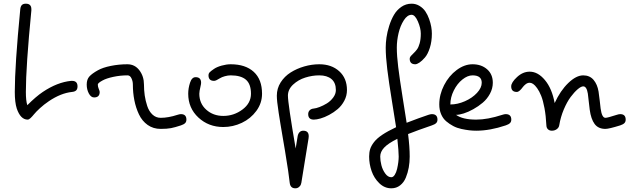

<svg xmlns="http://www.w3.org/2000/svg" viewBox="-20 -708 3409 1040"><path d="M60.1 -210Q60.1 -353 89.8 -658.2Q91.3 -673.3 98.4 -680.7Q105.5 -688 120.1 -688Q149.9 -688 149.9 -658.2V-651.9Q120.1 -346.7 120.1 -210Q120.1 -162.6 127.9 -138.2Q174.8 -185.1 211.9 -210Q290.5 -262.7 365.2 -270H370.1Q399.9 -270 399.9 -240.2Q399.9 -225.6 392.6 -218.5Q385.3 -211.4 370.1 -210Q309.6 -203.6 245.1 -160.2Q218.3 -142.1 196.5 -122.1Q174.8 -102.1 164.6 -89.4Q154.3 -76.7 145.5 -68.4Q136.7 -60.1 129.9 -60.1Q91.3 -60.1 70.8 -120.1Q60.1 -153.3 60.1 -210Z M449.7 -250Q449.7 -277.8 464.1 -293.7Q478.5 -309.6 509.8 -327.1Q536.6 -342.3 580.6 -351.1Q624.5 -359.9 669.9 -359.9Q710.4 -359.9 735.1 -327.1Q759.8 -294.4 759.8 -250Q759.8 -220.2 763.9 -191.2Q768.1 -162.1 777.6 -133.5Q787.1 -105 805.9 -87.4Q824.7 -69.8 850.1 -69.8Q891.6 -69.8 940.9 -85.9Q952.6 -89.8 960 -89.8Q989.7 -89.8 989.7 -60.1Q989.7 -48.3 982.9 -41.3Q976.1 -34.2 960 -28.8Q927.7 -18.1 906.2 -13.9Q884.8 -9.8 850.1 -9.8Q810.1 -9.8 779.8 -31.2Q749.5 -52.7 732.7 -88.4Q715.8 -124 707.8 -164.8Q699.7 -205.6 699.7 -250Q699.7 -267.6 692.1 -283.7Q684.6 -299.8 670.9 -299.8Q631.3 -299.8 593.8 -291.7Q556.2 -283.7 535.2 -272Q509.8 -258.3 509.8 -250Q509.8 -238.8 514.9 -226.6Q520 -214.4 520 -210Q520 -180.2 489.7 -180.2Q472.7 -180.2 461.2 -201.7Q449.7 -223.1 449.7 -250Z M999.5 -200.2Q999.5 -230 1009.3 -259.8Q1019 -290 1039.6 -290Q1069.3 -290 1069.3 -259.8Q1069.3 -252.9 1066.4 -241.2Q1059.6 -212.9 1059.6 -200.2Q1059.6 -147.5 1097.2 -113.8Q1134.8 -80.1 1189.5 -80.1Q1246.6 -80.1 1293 -114.5Q1339.4 -148.9 1339.4 -200.2Q1339.4 -252.9 1312 -276.4Q1284.7 -299.8 1229.5 -299.8Q1214.8 -299.8 1198 -295.2Q1181.2 -290.5 1171.4 -284.2Q1149.4 -270 1139.6 -270Q1109.4 -270 1109.4 -299.8Q1109.4 -309.6 1115.7 -316.4Q1122.1 -323.2 1139.6 -335Q1155.3 -345.7 1181.2 -352.8Q1207 -359.9 1229.5 -359.9Q1309.6 -359.9 1354.5 -318.8Q1399.4 -277.8 1399.4 -200.2Q1399.4 -149.4 1368.7 -107.4Q1337.9 -65.4 1290 -42.7Q1242.2 -20 1189.5 -20Q1109.9 -20 1054.7 -71.3Q999.5 -122.6 999.5 -200.2Z M1479.5 -189.9Q1479.5 -229 1500.2 -261.7Q1521 -294.4 1554.2 -315.4Q1587.4 -336.4 1627.9 -348.1Q1668.5 -359.9 1709.5 -359.9Q1775.9 -359.9 1817.6 -322Q1859.4 -284.2 1859.4 -220.2Q1859.4 -189.5 1845 -162.4Q1830.6 -135.3 1809.3 -117.2Q1788.1 -99.1 1762.9 -85.7Q1737.8 -72.3 1716.1 -66.2Q1694.3 -60.1 1679.7 -60.1Q1649.4 -60.1 1649.4 -89.8Q1649.4 -102.1 1657.2 -110.4Q1665 -118.7 1679.7 -120.1Q1691.9 -121.1 1711.2 -128.4Q1730.5 -135.7 1750.5 -147.9Q1770.5 -160.2 1784.9 -179.7Q1799.3 -199.2 1799.3 -220.2Q1799.3 -259.8 1775.4 -279.8Q1751.5 -299.8 1709.5 -299.8Q1671.4 -299.8 1633.5 -287.8Q1595.7 -275.9 1567.6 -249.8Q1539.6 -223.6 1539.6 -189.9Q1539.6 -147.5 1581.5 96.2L1592.3 29.8Q1594.7 16.1 1602.5 8.1Q1610.4 0 1622.6 0Q1652.3 0 1652.3 29.8Q1652.3 35.2 1651.4 41Q1649.9 49.8 1631.8 161.6Q1613.8 273.4 1612.3 282.2Q1611.3 287.6 1608.9 293.5Q1606.4 299.3 1598.6 305.7Q1590.8 312 1579.6 312Q1552.7 312 1549.3 282.2Q1545.4 240.2 1523.4 106.9Q1520 87.4 1511.5 37.1Q1502.9 -13.2 1499 -37.4Q1495.1 -61.5 1489.5 -96.9Q1483.9 -132.3 1481.7 -154.3Q1479.5 -176.3 1479.5 -189.9Z M1979.5 140.1Q1979.5 117.2 1985.1 99.4Q1990.7 81.5 2005.9 61.8Q2021 42 2050.5 22.2Q2080.1 2.4 2125.5 -19Q2120.1 -55.2 2103 -160.4Q2085.9 -265.6 2077.6 -333.5Q2069.3 -401.4 2069.3 -450.2Q2069.3 -476.1 2073.5 -505.4Q2077.6 -534.7 2088.1 -567.9Q2098.6 -601.1 2113.8 -627.2Q2128.9 -653.3 2153.8 -670.7Q2178.7 -688 2209.5 -688Q2232.9 -688 2252.4 -676Q2272 -664.1 2284.2 -646Q2296.4 -627.9 2304.4 -605.2Q2312.5 -582.5 2315.9 -562.7Q2319.3 -543 2319.3 -525.9Q2319.3 -483.4 2308.3 -449Q2297.4 -414.6 2281.7 -396.5Q2266.1 -378.4 2252.2 -369.1Q2238.3 -359.9 2229.5 -359.9Q2199.2 -359.9 2199.2 -390.1Q2199.2 -397.5 2205.3 -404.5Q2211.4 -411.6 2220.2 -419.7Q2229 -427.7 2238 -439.5Q2247.1 -451.2 2253.2 -473.4Q2259.3 -495.6 2259.3 -525.9Q2259.3 -555.2 2243.7 -591.6Q2228 -627.9 2209.5 -627.9Q2186.5 -627.9 2167.5 -598.4Q2148.4 -568.8 2138.9 -528.6Q2129.4 -488.3 2129.4 -450.2Q2129.4 -405.8 2137 -344.5Q2144.5 -283.2 2161.1 -179.2Q2177.7 -75.2 2182.6 -43Q2250.5 -69.3 2300.3 -85.9Q2312 -89.8 2319.3 -89.8Q2349.6 -89.8 2349.6 -60.1Q2349.6 -48.3 2342.5 -41.3Q2335.4 -34.2 2319.3 -28.8Q2243.2 -2.9 2190.4 18.1Q2199.2 86.9 2199.2 140.1Q2199.2 170.9 2194.1 199.5Q2189 228 2178.2 254.2Q2167.5 280.3 2147.2 296.1Q2127 312 2099.6 312Q2063 312 2034.7 284.7Q2006.3 257.3 1992.9 218.8Q1979.5 180.2 1979.5 140.1ZM2039.6 140.1Q2039.6 162.1 2045.9 187Q2052.2 211.9 2066.7 231.9Q2081.1 252 2099.6 252Q2109.9 252 2118.2 239Q2126.5 226.1 2130.9 207Q2135.3 188 2137.5 170.4Q2139.6 152.8 2139.6 140.1Q2139.6 111.8 2132.3 43.9Q2082 68.8 2060.8 91.6Q2039.6 114.3 2039.6 140.1Z M2359.4 -142.1Q2359.4 -195.8 2385.5 -246.6Q2411.6 -297.4 2453.6 -328.6Q2495.6 -359.9 2539.6 -359.9Q2587.4 -359.9 2618.4 -332.8Q2649.4 -305.7 2649.4 -259.8Q2649.4 -229 2634 -200.4Q2618.7 -171.9 2595 -151.9Q2571.3 -131.8 2543.7 -116.5Q2516.1 -101.1 2491.7 -93.5Q2467.3 -85.9 2450.2 -85.9Q2485.8 -60.1 2559.6 -60.1Q2621.1 -60.1 2700.2 -85.9Q2711.9 -89.8 2719.2 -89.8Q2749.5 -89.8 2749.5 -60.1Q2749.5 -48.3 2742.4 -41.3Q2735.4 -34.2 2719.2 -28.8Q2633.8 0 2559.6 0Q2541 0 2522 -2.2Q2502.9 -4.4 2479 -9.5Q2455.1 -14.6 2434.8 -25.4Q2414.6 -36.1 2397 -51Q2379.4 -65.9 2369.4 -89.4Q2359.4 -112.8 2359.4 -142.1ZM2419.4 -142.1Q2458.5 -142.1 2498.3 -159.7Q2538.1 -177.2 2563.7 -204.8Q2589.4 -232.4 2589.4 -259.8Q2589.4 -299.8 2539.6 -299.8Q2512.7 -299.8 2484.6 -277.3Q2456.5 -254.9 2438 -217.8Q2419.4 -180.7 2419.4 -142.1Z M2749 -240.2Q2749 -261.2 2780.5 -290.5Q2812 -319.8 2849.1 -319.8Q2893.6 -319.8 2931.6 -274.4Q2969.7 -229 2984.4 -149.9Q3015.1 -216.8 3058.1 -258.3Q3101.1 -299.8 3139.2 -299.8Q3174.3 -299.8 3195.1 -275.4Q3215.8 -251 3222.2 -211.9Q3225.1 -195.3 3228.5 -163.1Q3231.9 -130.9 3233.4 -120.1Q3240.2 -69.8 3259.3 -69.8Q3271 -69.8 3320.3 -85.9Q3332 -89.8 3339.4 -89.8Q3369.1 -89.8 3369.1 -60.1Q3369.1 -48.3 3362.3 -41.3Q3355.5 -34.2 3339.4 -28.8Q3278.3 -9.8 3259.3 -9.8Q3220.7 -9.8 3200.9 -36.4Q3181.2 -63 3174.3 -113.8Q3172.4 -126.5 3169.2 -157.5Q3166 -188.5 3164.1 -201.2Q3157.7 -240.2 3139.2 -240.2Q3127.4 -240.2 3109.1 -224.6Q3090.8 -209 3071 -182.6Q3051.3 -156.2 3033.9 -115.2Q3016.6 -74.2 3009.3 -29.8Q3007.3 -16.6 2995.8 -8.3Q2984.4 0 2969.2 0Q2956.5 0 2948.2 -7.6Q2939.9 -15.1 2939.5 -29.8Q2937 -81.1 2929.2 -122.6Q2921.4 -164.1 2911.4 -189Q2901.4 -213.9 2889.4 -230.5Q2877.4 -247.1 2867.7 -253.4Q2857.9 -259.8 2849.1 -259.8Q2837.9 -259.8 2827.6 -252Q2817.4 -244.1 2810.8 -234.9Q2804.2 -225.6 2795.7 -217.8Q2787.1 -210 2779.3 -210Q2749 -210 2749 -240.2Z"/></svg>

Font: Pecita
Style: Book
Weight: 400
Width: 6
Version: Version 3.4.1